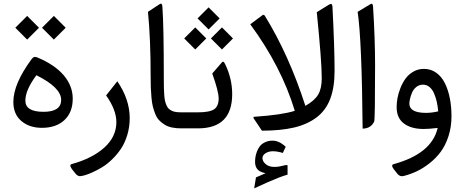

<svg xmlns="http://www.w3.org/2000/svg" viewBox="-20 -704 2542 1053"><path d="M275.4 -616.7 340.3 -551.8 275.4 -486.8 210.4 -551.8ZM128.9 -616.7 193.8 -551.8 128.9 -486.8 64 -551.8ZM210 -2.9Q141.1 -2.9 97.2 -40.3Q53.2 -77.6 53.2 -144.5Q53.2 -244.1 152.8 -378.9Q159.7 -388.2 166 -390.9Q172.4 -393.6 183.1 -389.6Q279.8 -349.6 329.3 -291.3Q378.9 -232.9 378.9 -163.1Q378.9 -87.9 333.3 -45.4Q287.6 -2.9 210 -2.9ZM179.7 -291.5Q119.1 -210.4 119.1 -151.9Q119.1 -90.8 218.8 -90.8Q315.4 -90.8 315.4 -156.2Q315.4 -223.6 179.7 -291.5Z M623.5 -258.3Q691.4 -158.2 691.4 -56.6Q691.4 -7.3 678 36.6Q664.6 80.6 643.3 112.1Q622.1 143.6 595 169.9Q567.9 196.3 540.5 212.9Q513.2 229.5 487.5 241Q461.9 252.4 444.3 257.3Q426.8 262.2 418 262.2Q405.8 262.2 394 248L375 224.1Q357.4 200.2 373.5 195.8Q485.8 165 552 105.5Q618.2 45.9 618.2 -34.7Q618.2 -101.1 562 -180.7Z M878.4 -269.5Q878.4 -240.2 878.9 -220.9Q879.4 -201.7 880.9 -181.6Q882.3 -161.6 885.3 -149.7Q888.2 -137.7 893.3 -126Q898.4 -114.3 905.3 -107.9Q912.1 -101.6 922.4 -96.4Q932.6 -91.3 945.8 -89.6Q959 -87.9 976.1 -87.9H990.2Q1002 -87.9 1002 -49.8V-37.6Q1002 0 990.2 0H973.6Q945.3 0 922.4 -4.9Q899.4 -9.8 882.6 -20.5Q865.7 -31.2 853 -44.4Q840.3 -57.6 832 -77.9Q823.7 -98.1 818.6 -118.4Q813.5 -138.7 810.8 -167.7Q808.1 -196.8 807.1 -222.7Q806.2 -248.5 806.2 -284.7Q806.2 -491.7 791.5 -639.2L856 -681.6Q869.1 -690.4 870.6 -667.5Q878.4 -563 878.4 -269.5Z M1253.4 -187.5Q1253.4 0 1065.9 0H984.9Q958 0 958 -37.6V-49.8Q958 -87.9 984.9 -87.9H1064.5Q1130.4 -87.9 1154.8 -105Q1179.2 -122.1 1179.2 -164.1Q1179.2 -202.6 1144 -300.8L1198.2 -363.3Q1205.6 -372.1 1215.3 -351.1Q1253.4 -272.5 1253.4 -187.5ZM1124 -663.6 1184.6 -603 1124 -542.5 1063.5 -603ZM1197.3 -553.7 1257.8 -493.2 1197.3 -432.6 1136.7 -493.2ZM1050.8 -553.7 1111.3 -493.2 1050.8 -432.6 990.2 -493.2Z M1374 329.1 1383.8 269Q1410.2 257.8 1436.5 246.1Q1417 242.2 1404.8 235.1Q1392.6 228 1385.7 215.1Q1378.9 202.1 1378.9 183.1Q1378.9 169.9 1381.1 156.2Q1383.3 142.6 1389.6 126Q1396 109.4 1406 96.9Q1416 84.5 1434.1 75.9Q1452.1 67.4 1475.1 67.4Q1511.2 67.4 1546.9 101.1L1531.2 134.8Q1500 125.5 1477.5 125.5Q1453.1 125.5 1436.3 136.5Q1419.4 147.5 1419.4 162.6Q1419.4 180.7 1437 196Q1454.6 211.4 1484.9 211.4Q1507.8 211.4 1533.2 204.6Q1537.1 203.6 1539.8 202.9Q1542.5 202.1 1547.1 201.4Q1551.8 200.7 1554.4 201.4Q1557.1 202.1 1557.1 204.6V253.9Q1538.6 258.8 1511.7 269Q1484.9 279.3 1450.4 294.4Q1416 309.6 1374 329.1ZM1596.7 -96.2Q1523.4 -338.9 1352.5 -570.8L1418.5 -620.1Q1427.2 -626.5 1432.6 -617.2Q1564.5 -403.3 1654.8 -123.5Q1705.1 -151.9 1724.9 -185.1Q1744.6 -218.3 1744.6 -275.4Q1744.6 -367.7 1717.3 -637.2L1783.7 -678.2Q1801.8 -689.5 1803.2 -668.9Q1814.9 -445.3 1814.9 -314.5Q1814.9 -224.1 1790.8 -161.1Q1766.6 -98.1 1715.8 -59.8Q1665 -21.5 1592 -4.4Q1519 12.7 1416.5 12.7L1373 -52.2Q1365.7 -63.5 1374.5 -63.5Q1525.9 -73.7 1596.7 -96.2Z M1941.4 -639.2 2012.2 -681.6Q2018.6 -685.5 2021.7 -682.1Q2024.9 -678.7 2025.9 -668Q2037.1 -490.7 2037.1 -347.7Q2037.1 -48.3 2032.2 -37.6Q2014.6 0.5 1968.8 1.5Q1964.4 -487.3 1941.4 -639.2Z M2380.4 -2.4Q2332.5 3.4 2303.7 3.4Q2235.4 3.4 2195.3 -26.6Q2155.3 -56.6 2155.3 -116.7Q2155.3 -139.6 2159.9 -165.8Q2164.6 -191.9 2176 -220.9Q2187.5 -250 2204.1 -272.9Q2220.7 -295.9 2246.8 -311Q2272.9 -326.2 2304.7 -326.2Q2342.8 -326.2 2372.3 -305.2Q2401.9 -284.2 2419.9 -247.8Q2438 -211.4 2447 -165.3Q2456.1 -119.1 2456.1 -66.4Q2456.1 -7.8 2439.7 42.7Q2423.3 93.3 2397.2 128.4Q2371.1 163.6 2335.7 191.4Q2300.3 219.2 2265.4 235.6Q2230.5 252 2193.8 261.2Q2174.3 266.6 2160.2 250L2140.1 224.6Q2122.1 200.7 2138.7 196.3Q2347.7 139.2 2380.4 -2.4ZM2225.1 -135.7Q2225.1 -85 2316.9 -85Q2349.1 -85 2383.3 -93.3Q2380.9 -121.1 2375.5 -145.3Q2370.1 -169.4 2360.6 -191.7Q2351.1 -213.9 2335.4 -226.8Q2319.8 -239.7 2299.8 -239.7Q2278.8 -239.7 2262.9 -226.8Q2247.1 -213.9 2239.5 -195.3Q2231.9 -176.8 2228.5 -161.4Q2225.1 -146 2225.1 -135.7Z"/></svg>

Font: Shl
Style: Regular
Weight: 400
Foundry: Saber Rastikerdar (saber.rastikerdar@gmail.com)
Version: Version 3.4.0